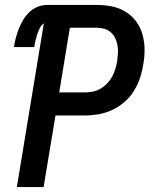

<svg xmlns="http://www.w3.org/2000/svg" viewBox="-20 -755 640 775"><path d="M48 0 157 -661Q146 -653 140 -640.5Q134 -628 130 -615.5Q126 -603 123 -590.5Q120 -578 118 -565H36Q39 -584 44 -602.5Q49 -621 56 -639Q63 -657 73.5 -674.5Q84 -692 98.5 -706Q113 -720 132 -727.5Q151 -735 169 -735H371Q402 -735 432 -729Q462 -723 487 -707.5Q512 -692 529.5 -668.5Q547 -645 555 -616.5Q563 -588 563.5 -556.5Q564 -525 558 -494Q554 -467 545 -440Q536 -413 520.5 -388Q505 -363 482.5 -343.5Q460 -324 433.5 -311.5Q407 -299 379 -294Q351 -289 324 -289H204L156 0ZM324 -382Q340 -382 356 -385.5Q372 -389 386.5 -397.5Q401 -406 413 -418.5Q425 -431 433 -446Q441 -461 445.5 -476.5Q450 -492 453 -508Q455 -524 456 -540Q457 -556 454.5 -571Q452 -586 445.5 -600Q439 -614 428 -624Q417 -634 402 -638.5Q387 -643 371 -643H262L219 -382Z"/></svg>

Font: Iosevka Curly SmBdExObl
Style: Regular
Weight: 600
Width: 7
Italic angle: -9°
Monospace: yes
Designer: Belleve Invis
Foundry: Belleve Invis
Version: Version 11.1.0; ttfautohint (v1.8.3)